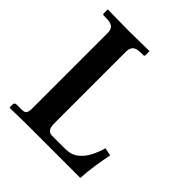

<svg xmlns="http://www.w3.org/2000/svg" viewBox="-179 -770 896 896"><g transform="rotate(45 269.0 -322.5)"><path d="M100 -569Q100 -593 87 -603Q74 -613 45 -613H31Q22 -613 22 -621V-645L24 -647Q24 -647 39.5 -646.5Q55 -646 78 -646Q101 -646 123.5 -645.5Q146 -645 161 -645Q174 -645 196.5 -645.5Q219 -646 242 -646Q265 -646 280.5 -646.5Q296 -647 296 -647L298 -645V-621Q298 -613 291 -613H276Q245 -613 233.5 -601.5Q222 -590 222 -569V-92Q222 -46 256 -46H342Q382 -46 408 -67Q434 -88 449.5 -119.5Q465 -151 473 -181L512 -173Q504 -133 497 -87.5Q490 -42 488 0H145Q125 0 97 0.5Q69 1 47.5 1.5Q26 2 26 2L22 0V-20Q22 -32 38 -32H70Q88 -32 94 -40.5Q100 -49 100 -72Z"/></g></svg>

Font: Libertinus Serif SemiBold
Style: Regular
Weight: 600
Designer: Philipp H. Poll, Khaled Hosny
Foundry: Caleb Maclennan
Version: Version 7.051;RELEASE